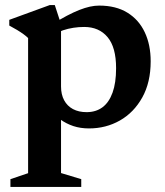

<svg xmlns="http://www.w3.org/2000/svg" viewBox="-20 -493 650 755"><path d="M436.5 -225Q436.5 -307 403 -347Q369.5 -387 311 -387Q290 -387 268.8 -383.8Q247.5 -380.5 227.5 -373.8Q207.5 -367 189.5 -356L184 -396.5Q216 -417 242.8 -431Q269.5 -445 291.8 -453.8Q314 -462.5 333.2 -466.8Q352.5 -471 370 -471Q436 -471 481 -443.2Q526 -415.5 549.2 -366.2Q572.5 -317 572.5 -252Q572.5 -169 539.5 -109.8Q506.5 -50.5 451.5 -19.2Q396.5 12 330 12Q296.5 12 268.5 2.8Q240.5 -6.5 217 -23.5Q193.5 -40.5 173 -63.5H220V187.5L299.5 211.5V242H21V211.5L90.5 188V-343.5Q83.5 -350.5 72.5 -358.5Q61.5 -366.5 47.5 -375Q33.5 -383.5 16.5 -392.5V-415L175.5 -473H195.5L220 -398V-153Q220 -121.5 232.2 -98.8Q244.5 -76 267 -64Q289.5 -52 320.5 -52Q357 -52 382.8 -71Q408.5 -90 422.5 -128.5Q436.5 -167 436.5 -225Z"/></svg>

Font: Newsreader SemiBold
Style: Regular
Weight: 600
Designer: Hugues Gentile
Foundry: Production Type
Version: Version 1.003